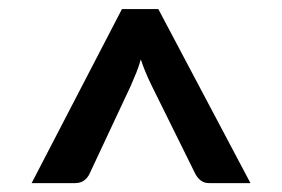

<svg xmlns="http://www.w3.org/2000/svg" viewBox="-20 -743 620 422"><path d="M530.5 -340.5H440Q428.5 -340.5 421 -346.5Q413.5 -352.5 409 -361.5L314 -553.5Q298 -586 289.5 -612.5Q285.5 -598 279.8 -583.8Q274 -569.5 267 -553.5L177 -361.5Q173 -352.5 165 -346.5Q157 -340.5 144.5 -340.5H49.5L248 -723H328Z"/></svg>

Font: Lato 2
Style: Bold
Weight: 700
Designer: Lukasz Dziedzic with Adam Twardoch and Botio Nikoltchev
Foundry: tyPoland Lukasz Dziedzic
Version: Version 2.015; 2015-08-06; http://www.latofonts.com/